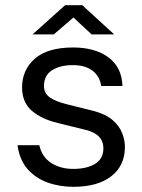

<svg xmlns="http://www.w3.org/2000/svg" viewBox="-20 -710 547 740"><path d="M262.5 10Q208.5 10 162.2 -7Q116 -24 85.5 -59.2Q55 -94.5 47.5 -150.5H131.5Q141.5 -105 177.2 -82Q213 -59 262 -59Q314.5 -59 346.5 -78.5Q378.5 -98 378.5 -138.5Q378.5 -193 309.5 -209.5L202.5 -236Q140 -251 102.8 -283Q65.5 -315 65 -372.5Q65 -440.5 114.2 -483.8Q163.5 -527 262 -527Q346 -527 397.8 -489Q449.5 -451 452 -378.5H370Q365 -415.5 337 -437.2Q309 -459 261 -459Q211.5 -459 180.5 -439.2Q149.5 -419.5 149.5 -378Q149.5 -350.5 171.8 -334.8Q194 -319 236.5 -308.5L340.5 -282.5Q388 -270 414.2 -247Q440.5 -224 451 -196.5Q461.5 -169 461.5 -143.5Q461.5 -72 409.2 -31Q357 10 262.5 10ZM333 -577.5 263 -642.5 187.5 -577.5H105.5L231 -690H297L420 -577.5Z"/></svg>

Font: Public Sans
Style: Regular
Weight: 400
Designer: The Public Sans project authors (U.S. Web Design System). Libre Franklin designed by Pablo Impallari and Rodrigo Fuenzal
Version: Version 1.008; ttfautohint (v1.8.1) -l 8 -r 50 -G 200 -x 14 